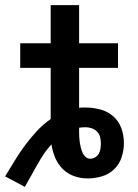

<svg xmlns="http://www.w3.org/2000/svg" viewBox="-20 -689 540 750"><path d="M77 41 0 0Q19 -31 37.5 -61.5Q56 -92 77.5 -121Q99 -150 123.5 -176.5Q148 -203 178 -224V-424H59V-520H178V-669H289V-520H441V-424H289V-268Q295 -269 301 -269Q307 -269 314 -269Q343 -269 371.5 -261.5Q400 -254 422 -235Q444 -216 454 -188Q464 -160 464 -131V-130Q464 -102 455 -74.5Q446 -47 425.5 -27.5Q405 -8 377.5 0Q350 8 322 8Q295 8 269.5 -1Q244 -10 225 -29Q206 -48 195.5 -73Q185 -98 181 -125Q164 -107 150.5 -86.5Q137 -66 125 -44.5Q113 -23 101 -1.5Q89 20 77 41ZM332 -69Q343 -69 352 -74.5Q361 -80 366 -89Q371 -98 372.5 -108.5Q374 -119 374 -129Q374 -141 371 -153.5Q368 -166 359 -175Q350 -184 338 -188Q326 -192 314 -192Q307 -192 301 -191.5Q295 -191 289 -190V-175Q289 -165 289.5 -154.5Q290 -144 291.5 -133.5Q293 -123 295.5 -113Q298 -103 302 -93.5Q306 -84 314 -76.5Q322 -69 332 -69Z"/></svg>

Font: Moesevka
Style: Bold
Weight: 700
Monospace: yes
Designer: Belleve Invis
Foundry: Belleve Invis
Version: Version 32.5.0; ttfautohint (v1.8.4)